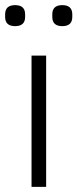

<svg xmlns="http://www.w3.org/2000/svg" viewBox="-30 -729 302 749"><path d="M-10 -663V-673Q-10 -709 29 -709Q68 -709 68 -673V-663Q68 -627 29 -627Q-10 -627 -10 -663ZM174 -663V-673Q174 -709 213 -709Q252 -709 252 -673V-663Q252 -627 213 -627Q174 -627 174 -663ZM150 0H93V-512H150Z"/></svg>

Font: IBM Plex Sans Light
Style: Regular
Weight: 300
Designer: Mike Abbink, Paul van der Laan, Pieter van Rosmalen
Foundry: Bold Monday
Version: Version 3.0